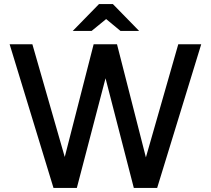

<svg xmlns="http://www.w3.org/2000/svg" viewBox="-20 -917 1028 937"><path d="M241 0 27 -701H138L296 -151L437 -701H551L692 -149L850 -701H962L747 0H633L495 -535L355 0ZM335 -766 463 -897H531L659 -766H568L498 -824L427 -766Z"/></svg>

Font: LT Superior Semi-bold
Style: Regular
Weight: 600
Designer: Daniel Lyons
Foundry: LyonsType
Version: Version 1.0